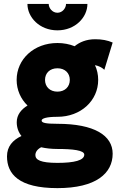

<svg xmlns="http://www.w3.org/2000/svg" viewBox="-20 -743 618 991"><path d="M276.4 -586.4C369.1 -586.4 431.2 -654.3 431.2 -722.7H320.8C320.8 -702.1 303.2 -677.2 276.4 -677.2C249.5 -677.2 231.4 -702.1 231.4 -722.7H121.6C121.6 -654.3 183.6 -586.4 276.4 -586.4ZM65.9 -330.6C65.9 -278.8 86.9 -232.4 122.1 -198.2C89.8 -178.7 66.4 -150.4 66.4 -112.3C66.4 -84.5 75.2 -60.5 90.8 -41C45.4 -20 16.1 13.2 16.1 64C16.1 155.3 76.7 228 276.4 228C476.1 228 561.5 151.4 561.5 50.3C561.5 -43.9 466.8 -104 276.4 -104C216.3 -104 194.8 -108.9 194.8 -120.6C194.8 -131.8 219.7 -140.1 276.4 -140.1C397.5 -140.1 486.8 -223.6 486.8 -330.6C486.8 -357.9 481 -383.8 470.2 -406.7C490.2 -402.8 506.3 -394.5 518.6 -382.8L561.5 -523.4C535.2 -535.2 505.4 -540.5 471.2 -540.5C424.8 -540.5 390.1 -524.9 365.2 -504.4C338.4 -515.1 308.6 -521 276.4 -521C155.3 -521 65.9 -437.5 65.9 -330.6ZM212.4 -330.6C212.4 -365.7 237.3 -390.6 276.4 -390.6C315.4 -390.6 340.3 -365.7 340.3 -330.6C340.3 -295.4 315.4 -270 276.4 -270C237.3 -270 212.4 -295.4 212.4 -330.6ZM415 55.2C415 84.5 363.8 97.7 276.4 97.7C189 97.7 162.6 82 162.6 57.6C162.6 43.9 170.4 28.3 192.4 17.1C217.8 22.9 246.1 25.9 276.4 25.9C356 25.9 415 32.7 415 55.2Z"/></svg>

Font: Giphurs ExtraBold
Style: Regular
Weight: 800
Version: Version 1.000